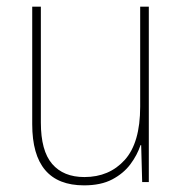

<svg xmlns="http://www.w3.org/2000/svg" viewBox="-20 -548 553 578"><path d="M428 -528V0H408L405 -111H403Q393 -81 372.5 -53.5Q352 -26 318 -8Q284 10 233 10Q77 10 77 -174V-528H103V-179Q103 -94 137 -54.5Q171 -15 234 -15Q309 -15 355.5 -66.5Q402 -118 402 -227V-528Z"/></svg>

Font: Noto Sans Tamil SemiCondensed Thin
Style: Regular
Weight: 100
Width: 4
Designer: Jelle Bosma - Monotype Design Team
Foundry: Monotype Imaging Inc.
Version: Version 2.004; ttfautohint (v1.8.4.7-5d5b)